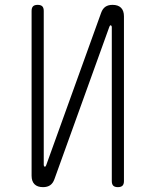

<svg xmlns="http://www.w3.org/2000/svg" viewBox="-20 -760 640 790"><path d="M490 -693V-15Q490 -2 484 4Q478 10 465 10Q452 10 446 4Q440 -2 440 -15V-650Q438 -656 436 -656Q434 -656 432.5 -654.5Q431 -653 430 -650L204 -23Q198 -6 186.5 2Q175 10 157 10Q134 10 122 -2Q110 -14 110 -37V-715Q110 -728 116 -734Q122 -740 135 -740Q148 -740 154 -734Q160 -728 160 -715V-80Q162 -74 164 -74Q166 -74 167.5 -75.5Q169 -77 170 -80L396 -707Q402 -724 413.5 -732Q425 -740 443 -740Q466 -740 478 -728Q490 -716 490 -693Z"/></svg>

Font: Maple Mono NL Thin
Style: Regular
Weight: 250
Monospace: yes
Designer: subframe7536
Version: Version 7.000